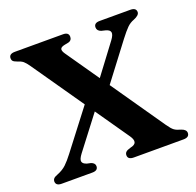

<svg xmlns="http://www.w3.org/2000/svg" viewBox="-123 -830 981 960"><g transform="rotate(-20 367.5 -350.0)"><path d="M636 -99Q654 -73 665.8 -64.5Q677.5 -56 701.5 -49.5Q726 -41 726 -23.5Q726 0 694.5 0H430.5Q399 0 399 -23Q399 -33.5 405.8 -40Q412.5 -46.5 430.5 -51.5Q456.5 -57 460 -70.5Q463.5 -84 449 -105L325.5 -283L192 -108.5Q173 -83.5 175.8 -70.8Q178.5 -58 199.5 -51.5L220 -47Q240 -39.5 240 -23.5Q240 0 209.5 0H46.5Q15.5 0 15.5 -24Q15.5 -32 21 -38.2Q26.5 -44.5 42.5 -50.5Q72 -62 91 -80Q110 -98 132 -127L290.5 -333.5L101.5 -606Q87 -627 76.5 -635.8Q66 -644.5 46 -650.5Q30.5 -656 25.5 -661.8Q20.5 -667.5 20.5 -676.5Q20.5 -700 52 -700H308Q338 -700 338 -676.5Q338 -657 320 -652L297.5 -647.5Q278 -643.5 275 -634Q272 -624.5 284 -607L406 -431L524.5 -589Q542 -612.5 539.8 -626Q537.5 -639.5 515.5 -645.5L493 -651Q472.5 -658.5 472.5 -676.5Q472.5 -700 503 -700H665.5Q697 -700 697 -677Q697 -660 666 -647.5Q645 -640 628.8 -624Q612.5 -608 586.5 -574L440.5 -381.5Z"/></g></svg>

Font: Fraunces 9pt S000 SemiBold
Style: Regular
Weight: 600
Version: Version 1.000; ttfautohint (v1.8.3)